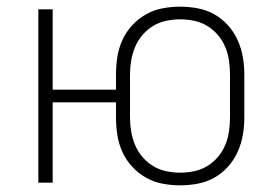

<svg xmlns="http://www.w3.org/2000/svg" viewBox="-20 -548 840 576"><path d="M520 8Q494 8 467.5 3Q441 -2 418 -15Q395 -28 376.5 -48Q358 -68 347 -92.5Q336 -117 332 -143Q328 -169 328 -196V-241H138V0H95V-520H138V-279H328V-324Q328 -351 332 -377Q336 -403 347 -427.5Q358 -452 376.5 -472Q395 -492 418 -505Q441 -518 467.5 -523Q494 -528 520 -528Q547 -528 573.5 -523Q600 -518 623 -505Q646 -492 664 -472Q682 -452 693 -427.5Q704 -403 708.5 -377Q713 -351 713 -324V-196Q713 -169 708.5 -143Q704 -117 693 -92.5Q682 -68 664 -48Q646 -28 623 -15Q600 -2 573.5 3Q547 8 520 8ZM520 -30Q542 -30 563 -34.5Q584 -39 602 -50Q620 -61 634 -77.5Q648 -94 656 -113.5Q664 -133 667 -154Q670 -175 670 -196V-324Q670 -345 667 -366Q664 -387 656 -406.5Q648 -426 634 -442.5Q620 -459 602 -470Q584 -481 563 -485.5Q542 -490 520 -490Q499 -490 478 -485.5Q457 -481 439 -470Q421 -459 407 -442.5Q393 -426 385 -406.5Q377 -387 373.5 -366Q370 -345 370 -324V-196Q370 -175 373.5 -154Q377 -133 385 -113.5Q393 -94 407 -77.5Q421 -61 439 -50Q457 -39 478 -34.5Q499 -30 520 -30Z"/></svg>

Font: Iosevka Aile Extralight
Style: Regular
Weight: 200
Designer: Belleve Invis
Foundry: Belleve Invis
Version: Version 31.1.0; ttfautohint (v1.8.4)